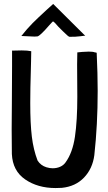

<svg xmlns="http://www.w3.org/2000/svg" viewBox="-20 -936 545 971"><path d="M219 -889Q172 -846 145 -819Q118 -792 88 -754L154 -751Q164 -751 170 -752Q184 -756 228 -807Q246 -827 248 -828Q256 -824 275 -801L297 -779Q326 -750 331 -750Q359 -749 384.5 -752.5Q410 -756 411 -755L249 -916Q249 -916 219 -889ZM429 -675Q415 -675 396.5 -673.5Q378 -672 371 -671Q370 -651 370 -610L371 -446Q371 -326 359 -244.5Q347 -163 311 -114Q301 -100 284 -92.5Q267 -85 246 -85Q232 -85 215 -90Q186 -99 170 -124Q149 -179 141 -245Q133 -311 133 -415Q133 -487 136 -583L137 -623Q137 -658 138 -677Q119 -681 90 -681L41 -680H40L41 -679V-601Q41 -476 40 -413Q39 -369 39 -282Q39 -198 40 -157Q44 -72 107.5 -28.5Q171 15 261 15Q282 15 293 14Q362 7 405 -38Q448 -83 457 -151Q474 -304 474 -476Q474 -562 469 -669Q465 -671 460 -671Q451 -675 429 -675Z"/></svg>

Font: Londrina Solid Light
Style: Regular
Weight: 300
Designer: Marcelo Magalhaes
Foundry: Marcelo Magalhães
Version: Version 1.002